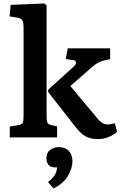

<svg xmlns="http://www.w3.org/2000/svg" viewBox="-20 -787 691 1100"><path d="M36 0V-62L85 -70Q104 -73 109.5 -82.5Q115 -92 115 -119V-626Q115 -660 107.5 -671.5Q100 -683 74 -687L35 -693L41 -759L234 -767L247 -756V-117Q247 -93 252 -83.5Q257 -74 275 -70L307 -63V0ZM542 10Q501 10 471 -5.5Q441 -21 406 -68L256 -260V-273L403 -406Q416 -418 415.5 -429Q415 -440 401 -442L357 -449L368 -510H611V-448L577 -441Q561 -437 544.5 -429Q528 -421 510 -405L383 -294L526 -123Q544 -99 560 -86.5Q576 -74 600 -74Q611 -74 638 -81L651 -32Q630 -13 601 -1.5Q572 10 542 10ZM287 293 255 256Q286 231 296 212Q306 193 307 172H297Q269 172 257.5 157Q246 142 246 121Q246 88 267 72Q288 56 318 56Q354 56 374.5 78Q395 100 395 136Q395 176 370 219.5Q345 263 287 293Z"/></svg>

Font: Literata SemiBold
Style: Regular
Weight: 600
Designer: Latin by Veronika Burian and Jose Scaglione. Greek by Irene Vlachou. Cyrillic by Vera Evstafieva.
Foundry: TypeTogether
Version: Version 3.103; ttfautohint (v1.8.4.7-5d5b);gftools[0.9.29]